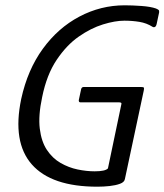

<svg xmlns="http://www.w3.org/2000/svg" viewBox="-20 -698 620 724"><path d="M451 -23Q449 -11 432.5 -5Q416 1 393.5 3.5Q371 6 347 6Q174 6 100 -78Q26 -162 60 -325Q84 -435 141.5 -514Q199 -593 279.5 -635.5Q360 -678 450 -678Q479 -678 513.5 -675.5Q548 -673 568 -666Q575 -663 578 -660.5Q581 -658 580 -651L571 -609Q569 -599 564.5 -596.5Q560 -594 555 -597Q533 -611 506 -615.5Q479 -620 449 -620Q414 -620 368.5 -606Q323 -592 277 -560Q231 -528 193.5 -472Q156 -416 139 -332Q124 -262 130 -213Q136 -164 157 -132.5Q178 -101 208.5 -83.5Q239 -66 272.5 -59Q306 -52 337 -52Q377 -52 387 -63L437 -302Q439 -308 437 -310Q435 -312 430 -312H284Q280 -312 278.5 -314Q277 -316 277 -320L286 -362Q287 -366 289.5 -368Q292 -370 296 -370H511Q521 -370 522.5 -367.5Q524 -365 522 -356Z"/></svg>

Font: Glory
Style: Italic
Weight: 400
Italic angle: -12°
Designer: Robert Leuschke
Foundry: Robert Leuschke
Version: Version 1.011